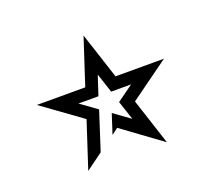

<svg xmlns="http://www.w3.org/2000/svg" viewBox="-81 -769 683 621"><g transform="rotate(-20 260.5 -458.5)"><path d="M183.3 -292.7 226 -425 169.8 -465.6H238.5L260.4 -532.3L282.3 -465.6H351L294.8 -425L316.7 -359.4L260.4 -400L238.5 -332.3L260.4 -349L395.8 -250L343.8 -409.4L479.2 -507.3H312.5L260.4 -666.7L208.3 -507.3H41.7L177.1 -409.4L125 -250Z"/></g></svg>

Font: Sportrop
Style: Regular
Weight: 500
Version: Version 0.9